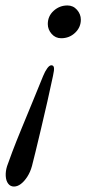

<svg xmlns="http://www.w3.org/2000/svg" viewBox="-20 -514 327 703"><path d="M168 -275Q176 -275 177.5 -266.5Q179 -258 174 -236Q165 -193 153.5 -142.5Q142 -92 130.5 -43.5Q119 5 110 42Q101 79 97 94Q91 116 80 133Q69 150 56.5 159.5Q44 169 31 169Q18 169 10 158.5Q2 148 1 130.5Q0 113 6 94Q11 79 25 42Q39 5 59 -43.5Q79 -92 100 -143Q121 -194 138 -236Q145 -253 153 -264Q161 -275 168 -275ZM227 -494Q248 -494 262 -478Q276 -462 276 -442Q276 -414 255 -394Q234 -374 204 -374Q183 -374 169 -390Q155 -406 155 -426Q155 -455 176.5 -474.5Q198 -494 227 -494Z"/></svg>

Font: EB Garamond
Style: Italic
Weight: 400
Italic angle: -17.2°
Designer: Georg Duffner and Octavio Pardo
Foundry: Georg Duffner
Version: Version 1.001